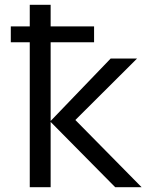

<svg xmlns="http://www.w3.org/2000/svg" viewBox="-20 -780 640 800"><path d="M104 -604H25V-670H104V-760H191V-670H372V-604H191V-276L441 -536H551L294 -280L570 0H460L191 -272V0H104Z"/></svg>

Font: Noto Sans Mono UI
Style: Regular
Weight: 400
Monospace: yes
Designer: Monotype Design team
Foundry: Monotype Imaging Inc.
Version: Version 1.000